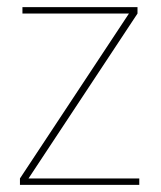

<svg xmlns="http://www.w3.org/2000/svg" viewBox="-20 -519 453 539"><path d="M36 0V-18L342 -481H43V-499H366V-481L60 -18H371V0Z"/></svg>

Font: DM Sans 20pt Thin
Style: Regular
Weight: 250
Version: Version 4.004;gftools[0.9.30]